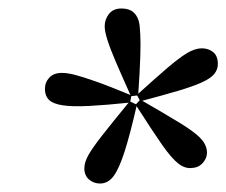

<svg xmlns="http://www.w3.org/2000/svg" viewBox="-20 -768 534 453"><path d="M227 -706Q227 -722 237 -735Q247 -748 267 -748Q285 -748 295.5 -738.5Q306 -729 309 -711Q310 -703 311 -685.5Q312 -668 311 -634.5Q310 -601 306 -543L289 -541Q267 -590 253.5 -621.5Q240 -653 233.5 -673.5Q227 -694 227 -706ZM86 -558Q86 -574 96.5 -585Q107 -596 126 -596Q139 -596 156.5 -591.5Q174 -587 205.5 -576Q237 -565 290 -543L287 -526Q229 -520 190 -518Q151 -516 128 -519.5Q105 -523 95.5 -532.5Q86 -542 86 -558ZM179 -371Q179 -385 188.5 -402Q198 -419 221.5 -449Q245 -479 286 -529L303 -521Q287 -451 274 -410.5Q261 -370 248 -352.5Q235 -335 216 -335Q201 -335 190 -344.5Q179 -354 179 -371ZM300 -521 311 -533Q370 -499 403.5 -478.5Q437 -458 451.5 -443.5Q466 -429 468 -413Q470 -398 460 -385.5Q450 -373 435 -372Q418 -369 401.5 -381.5Q385 -394 362 -427Q339 -460 300 -521ZM456 -654Q472 -654 483 -645Q494 -636 494 -617Q494 -604 485.5 -593.5Q477 -583 456 -573.5Q435 -564 399.5 -553.5Q364 -543 311 -529L303 -544Q346 -583 374 -607Q402 -631 421 -642.5Q440 -654 456 -654Z"/></svg>

Font: Source Serif 4 Medium
Style: Italic
Weight: 500
Italic angle: -12°
Designer: Frank Grießhammer
Foundry: Adobe Systems Incorporated
Version: Version 4.004;hotconv 1.0.116;makeotfexe 2.5.65601